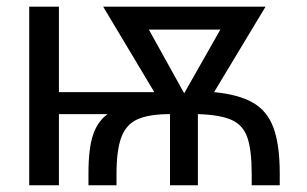

<svg xmlns="http://www.w3.org/2000/svg" viewBox="-20 -548 907 568"><path d="M66.4 0V-528.3H154.3V-275.4H436.5L285.2 -528.3H765.6L613.3 -275.4Q685.5 -268.6 728 -244.4Q770.5 -220.2 789.1 -169.9Q807.6 -119.6 807.6 -34.2V0H724.6V-34.2Q724.6 -104 711.7 -141.4Q698.7 -178.7 664.3 -193.6Q629.9 -208.5 565.4 -210.4V0H482.9V-210.4Q422.4 -210.4 387.9 -195.6Q353.5 -180.7 339.1 -142.3Q324.7 -104 324.7 -34.2V0H241.7V-34.2Q241.7 -109.4 255.4 -149.4Q269 -189.5 298.3 -210.4H154.3V0ZM524.9 -272 631.8 -460.4H420.4Z"/></svg>

Font: Arimo Nerd Font
Style: Regular
Weight: 400
Designer: Steve Matteson
Foundry: Monotype Imaging Inc.
Version: Version 1.33;Nerd Fonts 3.2.1